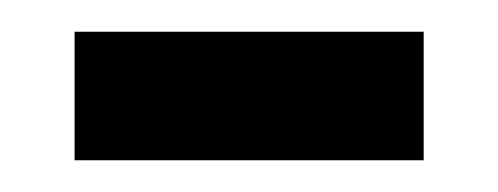

<svg xmlns="http://www.w3.org/2000/svg" viewBox="-20 -330 314 121"><path d="M27 -229V-310H247V-229Z"/></svg>

Font: Noto Sans Lao ExtraCondensed
Style: Regular
Weight: 400
Width: 2
Designer: Monotype Design Team
Foundry: Monotype Imaging Inc.
Version: Version 2.004; ttfautohint (v1.8.4.7-5d5b)